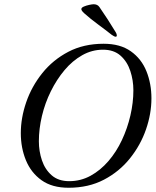

<svg xmlns="http://www.w3.org/2000/svg" viewBox="-20 -870 734 904"><path d="M303 14Q225 14 175.5 -21.5Q126 -57 102 -115.5Q78 -174 78 -243Q78 -315 103.5 -389Q129 -463 179 -525.5Q229 -588 301.5 -626Q374 -664 468 -664Q546 -664 596 -628.5Q646 -593 669.5 -534.5Q693 -476 693 -407Q693 -335 667.5 -261Q642 -187 592 -124.5Q542 -62 469.5 -24Q397 14 303 14ZM306 -17Q360 -17 406.5 -42.5Q453 -68 490.5 -111.5Q528 -155 554 -210.5Q580 -266 594 -326.5Q608 -387 608 -445Q608 -492 593.5 -536Q579 -580 547.5 -608Q516 -636 465 -636Q413 -636 367 -610Q321 -584 284 -540Q247 -496 219.5 -440.5Q192 -385 177.5 -324Q163 -263 163 -205Q163 -158 177.5 -115Q192 -72 223.5 -44.5Q255 -17 306 -17ZM524 -697Q522 -697 517.5 -699Q513 -701 506 -706Q477 -729 441 -755.5Q405 -782 376 -808Q363 -820 363 -827Q363 -834 374.5 -839Q386 -844 400 -847Q414 -850 421 -850Q439 -850 448 -837Q468 -808 487.5 -778Q507 -748 525 -718Q530 -710 530 -703Q530 -697 524 -697Z"/></svg>

Font: EB Garamond
Style: Italic
Weight: 400
Italic angle: -17.2°
Designer: Georg Duffner and Octavio Pardo
Foundry: Georg Duffner
Version: Version 1.001